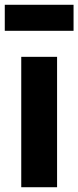

<svg xmlns="http://www.w3.org/2000/svg" viewBox="-45 -784 328 804"><path d="M44 0H194V-546H44ZM-25 -655H263V-764H-25Z"/></svg>

Font: Plus Jakarta Sans ExtraBold
Style: Regular
Weight: 800
Designer: Gumpita Rahayu
Foundry: Tokotype
Version: Version 2.004; ttfautohint (v1.8.3)